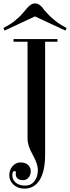

<svg xmlns="http://www.w3.org/2000/svg" viewBox="-23 -881 414 1136"><path d="M63 131Q50 131 50 157Q50 183 70.5 200Q91 217 126 217Q161 217 181 190.5Q201 164 201 126Q201 88 170.5 34.5Q140 -19 140 -60V-634H57V-650H317V-634H244V33Q244 132 212 183.5Q180 235 121 235Q83 235 57.5 212Q32 189 32 156.5Q32 124 51.5 102Q71 80 98.5 80Q126 80 142.5 94.5Q159 109 159 131.5Q159 154 146 169.5Q133 185 112.5 185Q92 185 81 175Q70 165 70 150L71 139Q71 131 63 131ZM138 -834Q161 -861 184.5 -861Q208 -861 230 -834Q234 -826 243 -817Q252 -808 259.5 -799Q267 -790 272.5 -785.5Q278 -781 287 -772.5Q296 -764 304 -758Q312 -752 323 -744Q340 -732 371 -715L364 -700L184 -784L4 -700L-3 -715Q44 -740 63.5 -757Q83 -774 88.5 -778.5Q94 -783 104 -794.5Q114 -806 116 -808Q118 -810 128 -822Z"/></svg>

Font: Elsie
Style: Regular
Weight: 400
Designer: Alejandro Inler
Foundry: Alejandro Inler
Version: 1.002